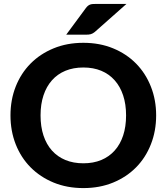

<svg xmlns="http://www.w3.org/2000/svg" viewBox="-20 -952 851 980"><path d="M777 -363Q777 -283.5 750.2 -215.5Q723.5 -147.5 674.8 -98Q626 -48.5 557.5 -20.2Q489 8 405.5 8Q322 8 253.5 -20.2Q185 -48.5 136 -98Q87 -147.5 60.2 -215.5Q33.5 -283.5 33.5 -363Q33.5 -442.5 60.2 -510.2Q87 -578 136 -627.5Q185 -677 253.5 -705.2Q322 -733.5 405.5 -733.5Q489 -733.5 557.5 -705.2Q626 -677 674.8 -627.2Q723.5 -577.5 750.2 -509.8Q777 -442 777 -363ZM623.5 -363Q623.5 -420 608.5 -465.2Q593.5 -510.5 565.2 -542.2Q537 -574 496.8 -590.8Q456.5 -607.5 405.5 -607.5Q354.5 -607.5 314 -590.8Q273.5 -574 245.2 -542.2Q217 -510.5 202 -465.2Q187 -420 187 -363Q187 -305.5 202 -260.2Q217 -215 245.2 -183.5Q273.5 -152 314 -135.2Q354.5 -118.5 405.5 -118.5Q456.5 -118.5 496.8 -135.2Q537 -152 565.2 -183.5Q593.5 -215 608.5 -260.2Q623.5 -305.5 623.5 -363ZM625.5 -932 464 -789Q458.5 -784.5 453.5 -781.8Q448.5 -779 443.2 -777.5Q438 -776 431.8 -775.5Q425.5 -775 418 -775H318L418 -910.5Q423.5 -918 428.8 -922.2Q434 -926.5 440.2 -928.8Q446.5 -931 454.5 -931.5Q462.5 -932 473 -932Z"/></svg>

Font: LatoLatin Heavy
Style: Regular
Weight: 800
Designer: Lukasz Dziedzic with Adam Twardoch and Botio Nikoltchev
Foundry: tyPoland Lukasz Dziedzic
Version: Version 2.015; 2015-08-06; http://www.latofonts.com/